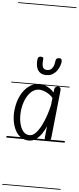

<svg xmlns="http://www.w3.org/2000/svg" viewBox="-104 -1372 769 1878"><g transform="rotate(5 281.0 -433.0)"><path d="M218 10Q169.5 10 135.2 -14.8Q101 -39.5 80.5 -80.5Q60 -121.5 52.5 -171.2Q45 -221 50 -271Q59.5 -359 92 -421.5Q124.5 -484 172.8 -517.5Q221 -551 276.5 -551Q297 -551 323.2 -542Q349.5 -533 374.5 -516.8Q399.5 -500.5 416 -479L419 -506Q421 -524 431.5 -532.5Q442 -541 454.5 -541Q467 -541 475.8 -532Q484.5 -523 482 -502L433 -36.5Q431 -18 420.8 -9Q410.5 0 399 0Q385 0 376.5 -8.2Q368 -16.5 370 -35L381.5 -144.5Q364.5 -103.5 339.8 -68.2Q315 -33 284.2 -11.5Q253.5 10 218 10ZM113.5 -268Q109.5 -230 113.5 -190.5Q117.5 -151 130.2 -117.5Q143 -84 165.2 -63.5Q187.5 -43 219.5 -43Q249.5 -43 277.5 -71.8Q305.5 -100.5 329.8 -147.2Q354 -194 372.8 -248.8Q391.5 -303.5 402.5 -355L410 -425Q386.5 -454.5 347.2 -474.5Q308 -494.5 273.5 -494.5Q233 -494.5 199.2 -465.2Q165.5 -436 143 -385Q120.5 -334 113.5 -268ZM218 10Q169.5 10 135.2 -14.8Q101 -39.5 80.5 -80.5Q60 -121.5 52.5 -171.2Q45 -221 50 -271Q59.5 -359 92 -421.5Q124.5 -484 172.8 -517.5Q221 -551 276.5 -551Q297 -551 323.2 -542Q349.5 -533 374.5 -516.8Q399.5 -500.5 416 -479L419 -506Q421 -524 431.5 -532.5Q442 -541 454.5 -541Q467 -541 475.8 -532Q484.5 -523 482 -502L433 -36.5Q431 -18 420.8 -9Q410.5 0 399 0Q385 0 376.5 -8.2Q368 -16.5 370 -35L381.5 -144.5Q364.5 -103.5 339.8 -68.2Q315 -33 284.2 -11.5Q253.5 10 218 10ZM113.5 -268Q109.5 -230 113.5 -190.5Q117.5 -151 130.2 -117.5Q143 -84 165.2 -63.5Q187.5 -43 219.5 -43Q249.5 -43 277.5 -71.8Q305.5 -100.5 329.8 -147.2Q354 -194 372.8 -248.8Q391.5 -303.5 402.5 -355L410 -425Q386.5 -454.5 347.2 -474.5Q308 -494.5 273.5 -494.5Q233 -494.5 199.2 -465.2Q165.5 -436 143 -385Q120.5 -334 113.5 -268ZM330.5 -643Q295 -643 273.8 -657Q252.5 -671 242.2 -693Q232 -715 230 -739.2Q228 -763.5 230.5 -784Q233 -804 241 -810.8Q249 -817.5 260 -817.5Q274.5 -817.5 282 -812.8Q289.5 -808 287.5 -793.5Q282 -742.5 290 -721.8Q298 -701 312 -697Q326 -693 337.5 -693Q350 -693 364.5 -699.8Q379 -706.5 391.2 -727.8Q403.5 -749 408.5 -792.5Q410.5 -808 420.8 -813.2Q431 -818.5 443 -818.5Q460.5 -818.5 465.5 -806.8Q470.5 -795 468.5 -780.5Q466.5 -766.5 458.5 -743.5Q450.5 -720.5 434.5 -697.5Q418.5 -674.5 393 -658.8Q367.5 -643 330.5 -643ZM-5 455H567.5V463H-5ZM-5 -16H567.5V0H-5ZM-5 -549H567.5V-541H-5ZM-5 -1329H567.5V-1321H-5Z"/></g></svg>

Font: Edu SA Dotted Guide
Style: Regular
Weight: 400
Designer: Tina and Corey Anderson, Eben Sorkin, Mirko Velimirovic
Foundry: Google for Education
Version: Version 2.000